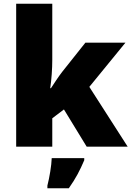

<svg xmlns="http://www.w3.org/2000/svg" viewBox="-20 -780 699 1021"><path d="M258 -461V-760H66V0H258V-151L320 -198L441 0H659L455 -318L647 -553H434L310 -397C292 -374 266 -334 251 -311H247C254 -356 258 -416 258 -461ZM428 72V61H255C254 99 243 165 232 207V221H346C384 167 405 126 428 72Z"/></svg>

Font: Noto Sans Lao UI Blk
Style: Regular
Weight: 900
Designer: Monotype Design Team
Foundry: Monotype Imaging Inc.
Version: Version 2.000